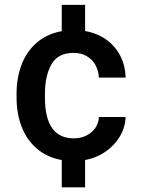

<svg xmlns="http://www.w3.org/2000/svg" viewBox="-20 -664 601 803"><path d="M505.4 -174.8Q503.9 -131.3 481.4 -93.5Q459 -55.7 421.1 -29.5Q383.3 -3.4 335.9 5.4V119.6H238.3V5.4Q176.3 -5.9 133.8 -42.7Q91.3 -79.6 70.3 -134.5Q49.3 -189.5 49.3 -255.4V-272.9Q49.3 -338.4 70.3 -393.6Q91.3 -448.7 133.8 -485.6Q176.3 -522.5 238.3 -533.7V-643.6H335.9V-534.2Q386.2 -525.4 423.8 -498.8Q461.4 -472.2 482.7 -431.2Q503.9 -390.1 505.4 -339.4H393.6Q392.1 -368.2 379.4 -391.6Q366.7 -415 343 -429Q319.3 -442.9 288.1 -442.9Q222.2 -442.9 195.1 -394.8Q168 -346.7 168 -272.9V-255.4Q168 -85.4 288.6 -85.4Q317.4 -85.4 340.8 -96.9Q364.3 -108.4 378.4 -128.7Q392.6 -148.9 393.6 -174.8Z"/></svg>

Font: Mardoto Medium
Style: Regular
Weight: 500
Designer: Christian Robertson, Vahan Hovhannisyan
Foundry: Google
Version: Version 1.000